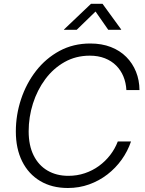

<svg xmlns="http://www.w3.org/2000/svg" viewBox="-20 -963 753 994"><path d="M331.5 10.3Q248.5 10.3 188 -25.9Q127.4 -62 94.7 -127.7Q62 -193.4 62 -282.2Q62 -368.2 89.1 -449.7Q116.2 -531.2 166.7 -596.2Q217.3 -661.1 288.3 -699.5Q359.4 -737.8 447.3 -737.8Q506.8 -737.8 554 -719.5Q601.1 -701.2 633.8 -668.2Q666.5 -635.3 684.1 -591.6Q701.7 -547.9 702.1 -496.6H634.3Q632.3 -534.7 618.9 -567.1Q605.5 -599.6 581.3 -623.8Q557.1 -647.9 522.7 -661.4Q488.3 -674.8 444.8 -674.8Q372.6 -674.8 314.2 -641.8Q255.9 -608.9 214.4 -553Q172.9 -497.1 150.6 -427Q128.4 -356.9 128.4 -283.2Q128.4 -210 154.1 -158.4Q179.7 -106.9 226.1 -79.8Q272.5 -52.7 334 -52.7Q378.9 -52.7 418.9 -66.2Q459 -79.6 492.2 -103.8Q525.4 -127.9 550.3 -160.2Q575.2 -192.4 589.8 -230.5H658.2Q641.1 -180.2 609.9 -136.5Q578.6 -92.8 535.9 -59.8Q493.2 -26.9 441.4 -8.3Q389.6 10.3 331.5 10.3ZM377 -808.6H311L311.5 -810.5L451.2 -943.4H510.7L607.4 -810.5L606.9 -808.6H540.5L474.6 -903.3Z"/></svg>

Font: Inter 24pt Light
Style: Italic
Weight: 300
Italic angle: -9.3988°
Designer: Rasmus Andersson
Foundry: rsms
Version: Version 4.001;git-66647c0bb